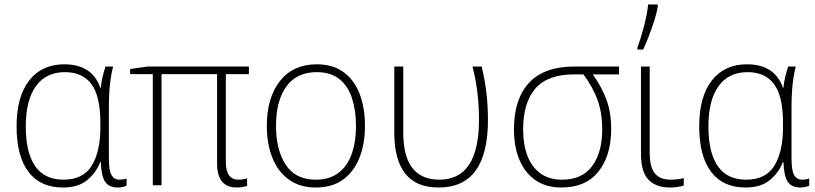

<svg xmlns="http://www.w3.org/2000/svg" viewBox="-20 -827 3637 857"><path d="M261 10Q160 10 107 -60Q54 -130 54 -263Q54 -396 110.5 -468Q167 -540 267 -540Q391 -540 428 -435H430Q432 -460 438 -484.5Q444 -509 451 -530H485Q476 -496 471 -452Q466 -408 466 -344V-119Q466 -65 478 -45Q490 -25 512 -25Q530 -25 545 -30V2Q539 5 527.5 7.5Q516 10 506 10Q466 10 449 -16Q432 -42 430 -103H427Q409 -56 369 -23Q329 10 261 10ZM264 -25Q351 -25 389.5 -87.5Q428 -150 428 -259V-278Q428 -398 388 -451.5Q348 -505 270 -505Q185 -505 140 -442Q95 -379 95 -263Q95 -147 136.5 -86Q178 -25 264 -25Z M1044 -25Q1058 -25 1067.5 -27Q1077 -29 1083 -31V3Q1076 5 1064 7.5Q1052 10 1037 10Q949 10 949 -97V-496H701V0H662V-496H561V-519L639 -530H1091V-496H988V-105Q988 -25 1044 -25Z M1609 -265Q1609 -185 1584.5 -123Q1560 -61 1511.5 -25.5Q1463 10 1389 10Q1319 10 1270 -25Q1221 -60 1196 -122Q1171 -184 1171 -265Q1171 -392 1230 -466Q1289 -540 1394 -540Q1467 -540 1515 -504Q1563 -468 1586 -406Q1609 -344 1609 -265ZM1212 -265Q1212 -158 1255.5 -91.5Q1299 -25 1389 -25Q1451 -25 1491 -55.5Q1531 -86 1550 -140Q1569 -194 1569 -265Q1569 -333 1551.5 -387.5Q1534 -442 1495.5 -473.5Q1457 -505 1394 -505Q1305 -505 1258.5 -441.5Q1212 -378 1212 -265Z M1938 10Q1838 10 1789 -52Q1740 -114 1740 -233V-530H1780V-237Q1780 -128 1821 -76.5Q1862 -25 1941 -25Q2118 -25 2118 -293Q2118 -354 2111 -413Q2104 -472 2089 -530H2130Q2144 -472 2151 -414Q2158 -356 2158 -292Q2158 10 1938 10Z M2708 -251Q2708 -132 2651 -61Q2594 10 2487 10Q2418 10 2370.5 -22.5Q2323 -55 2298.5 -113.5Q2274 -172 2274 -250Q2274 -384 2341 -457Q2408 -530 2543 -530H2743V-495H2626Q2664 -442 2686 -384.5Q2708 -327 2708 -251ZM2315 -250Q2315 -184 2333.5 -133.5Q2352 -83 2391 -54Q2430 -25 2489 -25Q2578 -25 2623 -85.5Q2668 -146 2668 -250Q2668 -326 2646 -384Q2624 -442 2584 -495H2543Q2424 -495 2369.5 -431.5Q2315 -368 2315 -250Z M2880 -530V-146Q2880 -81 2903 -53Q2926 -25 2973 -25Q2990 -25 3005.5 -27Q3021 -29 3032 -32V1Q3022 5 3004.5 7.5Q2987 10 2969 10Q2908 10 2874.5 -25Q2841 -60 2841 -140V-530ZM2825 -606V-614Q2839 -652 2853.5 -706Q2868 -760 2873 -807H2916V-797Q2911 -768 2900 -733.5Q2889 -699 2876 -665.5Q2863 -632 2851 -606Z M3308 10Q3207 10 3154 -60Q3101 -130 3101 -263Q3101 -396 3157.5 -468Q3214 -540 3314 -540Q3438 -540 3475 -435H3477Q3479 -460 3485 -484.5Q3491 -509 3498 -530H3532Q3523 -496 3518 -452Q3513 -408 3513 -344V-119Q3513 -65 3525 -45Q3537 -25 3559 -25Q3577 -25 3592 -30V2Q3586 5 3574.5 7.5Q3563 10 3553 10Q3513 10 3496 -16Q3479 -42 3477 -103H3474Q3456 -56 3416 -23Q3376 10 3308 10ZM3311 -25Q3398 -25 3436.5 -87.5Q3475 -150 3475 -259V-278Q3475 -398 3435 -451.5Q3395 -505 3317 -505Q3232 -505 3187 -442Q3142 -379 3142 -263Q3142 -147 3183.5 -86Q3225 -25 3311 -25Z"/></svg>

Font: Noto Sans Disp ExtLt
Style: Regular
Weight: 200
Designer: Monotype Design Team
Foundry: Monotype Imaging Inc.
Version: Version 2.000;GOOG;noto-source:20170915:90ef993387c0